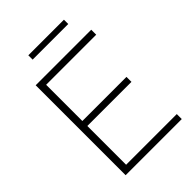

<svg xmlns="http://www.w3.org/2000/svg" viewBox="-256 -1006 1117 1117"><g transform="rotate(-45 303.0 -447.0)"><path d="M99 0V-740H556V-699H144V-401H507V-360H144V-41H561V0ZM192 -858V-893.5H485V-858Z"/></g></svg>

Font: Encode Sans Semi Expanded ExtraLight
Style: Regular
Weight: 200
Width: 6
Designer: Multiple Designers
Foundry: Impallari Type
Version: Version 3.000; ttfautohint (v1.8.3) -l 8 -r 50 -G 200 -x 14 